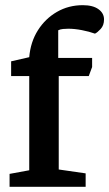

<svg xmlns="http://www.w3.org/2000/svg" viewBox="-20 -722 422 742"><path d="M17 0V-50L93 -64V-428H23V-485L93 -501Q98 -560 126.5 -605Q155 -650 200 -676Q245 -702 300 -702Q339 -702 360.5 -686.5Q382 -671 382 -647Q382 -624 369 -610Q356 -596 347 -592Q325 -600 296.5 -605.5Q268 -611 244 -611Q234 -611 223.5 -610Q213 -609 205 -605V-498H336V-463L323 -428H207V-67L311 -52V0Z"/></svg>

Font: Faustina SemiBold
Style: Regular
Weight: 600
Designer: Alfonso Garcia
Foundry: http://www.omnibus-type.com
Version: Version 1.200